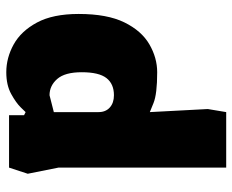

<svg xmlns="http://www.w3.org/2000/svg" viewBox="-86 -662 757 626"><g transform="rotate(90 293.0 -348.5)"><path d="M215 10Q168 10 124.5 -14Q81 -38 53 -90Q25 -142 25 -226Q25 -319 52.5 -375Q80 -431 124 -456.5Q168 -482 215 -482Q286 -482 315.5 -470Q345 -458 345 -458L335 -647L345 -707H526V-160L546 -60L526 1H355V-48L345 -53Q345 -53 330 -37.5Q315 -22 286 -6Q257 10 215 10ZM290 -131 345 -145V-291Q345 -314 330 -327.5Q315 -341 290 -341Q253 -341 234 -316.5Q215 -292 215 -236Q215 -181 237 -156Q259 -131 290 -131Z"/></g></svg>

Font: Rowdies
Style: Regular
Weight: 400
Designer: Jaikishan Patel
Version: Version 1.000; ttfautohint (v1.8.3)